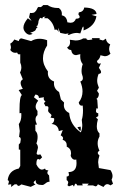

<svg xmlns="http://www.w3.org/2000/svg" viewBox="-20 -742 484 768"><path d="M394 5.9 371.6 -4.9Q367.7 3.4 361.8 3.4L351.6 -0.5H329.1L335 -7.3H308.6L311 -0.5H289.1Q286.1 -7.3 282.7 -7.3Q279.3 -7.3 275.9 4.4L271 -2.4L255.9 3.4L250 -1L252.9 -11.2Q252.9 -18.1 246.6 -21.5V-36.1Q255.9 -36.1 255.9 -43.5L253.9 -53.7Q286.1 -53.7 286.1 -89.4L285.2 -104L279.8 -103Q269 -103 262.7 -118.2L264.2 -128.9Q264.2 -147.5 246.6 -155.8L247.1 -160.2Q247.1 -177.2 230.5 -183.1L232.4 -189Q232.4 -195.3 222.7 -200.7L231 -221.7L215.3 -217.8Q212.4 -243.7 186 -246.1Q196.8 -252 196.8 -264.2L196.3 -269L182.1 -271.5L186 -280.3Q186 -283.7 179.2 -289.1Q172.4 -294.4 172.4 -299.8L173.8 -310.5Q173.8 -317.4 166.5 -317.4L162.1 -316.9L155.8 -329.6L162.1 -336.4Q154.8 -340.8 154.8 -347.7L155.8 -353L135.7 -350.1Q135.7 -362.8 121.6 -363.8L115.7 -353L132.8 -339.4Q122.6 -326.2 122.6 -315.4Q122.6 -306.2 129.9 -298.3V-281.7Q122.1 -275.4 122.1 -264.6Q122.1 -255.9 127.9 -243.7L121.1 -243.2L121.6 -218.8Q130.4 -210.4 130.4 -194.8Q130.4 -180.2 125.5 -168.5Q131.8 -160.6 131.8 -150.9L126.5 -128.9Q126.5 -123 133.8 -123L141.6 -124.5L148.4 -112.8L139.2 -103.5L132.8 -106Q125.5 -106 125.5 -84.5Q135.7 -63.5 147.9 -63.5Q153.3 -63.5 160.2 -67.9Q160.6 -60.5 173.8 -60.5Q169.4 -56.2 169.4 -51.3Q169.4 -45.9 176.3 -40.5L178.2 -15.1Q169.4 -15.1 162.1 -8.5Q154.8 -2 148.9 -2Q123 -2 123 -17.1L123.5 -21.5Q114.7 -16.1 114.7 -11.7Q114.7 -7.8 122.1 -4.4L103 5.4L65.4 -4.4Q58.6 1.5 54.7 1.5Q49.8 1.5 47.9 -4.4L39.1 -4.9L24.4 5.9L24.9 -4.9L12.2 -3.4L15.6 -14.2Q15.6 -19.5 10.7 -21.5Q15.6 -60.1 55.2 -67.9L61 -78.1V-143.1L55.2 -144V-164.1L61 -170.4L63 -183.6Q63 -193.8 56.2 -193.8L59.1 -217.8L55.2 -245.6Q65.4 -259.3 65.4 -281.2L64.9 -290L58.1 -289.1V-303.7Q58.1 -355.5 67.4 -361.8L54.7 -381.8L71.3 -386.7Q62.5 -400.4 62.5 -410.6Q62.5 -419.4 71.3 -424.8L60.1 -452.1Q65.4 -461.9 65.4 -472.7Q65.4 -481.9 61 -491.7V-525.4L56.6 -524.4Q50.8 -524.4 48.8 -531.7L41 -530.8Q29.3 -530.8 21 -542Q23.9 -546.9 23.9 -553.7L21 -567.4Q30.8 -572.8 37.1 -584L55.2 -577.6Q57.1 -588.4 65.9 -588.4L104.5 -577.6Q119.6 -586.9 138.2 -586.9Q152.8 -586.9 168.5 -581.1V-560.1Q151.9 -534.7 151.9 -508.8Q151.9 -481.9 171.9 -456.1L171.4 -450.2Q171.4 -425.3 196.3 -416L195.8 -408.7Q195.8 -386.2 216.3 -374L223.6 -344.2L236.3 -332L235.4 -321.8Q235.4 -300.3 256.8 -290Q260.3 -242.7 303.2 -212.4Q309.1 -225.6 309.1 -242.2L307.1 -262.7Q312 -276.9 312 -301.3L311 -319.8L307.1 -319.3Q297.4 -319.3 294.9 -332Q310.1 -351.6 310.1 -376.5Q310.1 -394.5 301.3 -416Q311.5 -419.4 311.5 -429.2Q311.5 -435.1 308.8 -441.9Q306.2 -448.7 306.2 -457Q306.2 -472.7 311 -485.4Q300.8 -497.6 300.8 -516.6L301.3 -525.4L284.7 -521.5Q268.1 -521.5 264.6 -542Q252.9 -542 248.5 -552.7Q260.3 -557.6 260.3 -573.2L259.3 -583L282.2 -580.1Q300.3 -580.1 313 -588.4H325.2Q325.7 -582 335 -582L349.6 -584L347.2 -589.4H378.9L377.9 -584L392.1 -580.1L403.8 -587.4Q405.3 -571.3 420.9 -564.5Q416.5 -555.7 416.5 -546.9Q416.5 -537.1 421.9 -527.3Q411.6 -517.1 398.9 -517.1L381.8 -521Q380.4 -507.8 367.7 -498Q369.6 -487.3 377.9 -487.3L383.8 -488.8L375.5 -470.7Q384.3 -459.5 384.3 -453.6Q384.3 -447.3 374.5 -446.3Q368.7 -432.1 368.7 -418.5Q368.7 -407.7 375.5 -391.1L368.2 -378.9L375.5 -367.7Q375.5 -352.1 365.7 -346.7L369.1 -342.8L371.6 -307.6L365.7 -309.1L363.8 -298.3Q363.8 -289.6 373 -289.1V-277.8L363.8 -271.5L371.6 -265.1Q367.2 -249 367.2 -236.8Q367.2 -217.8 377.9 -208.5V-195.8Q370.6 -183.1 370.6 -168.9Q370.6 -154.3 377.9 -139.2Q371.1 -135.3 371.1 -130.4Q371.1 -125.5 377.9 -120.1Q372.6 -104 372.6 -93.3L375.5 -69.8L421.9 -61.5Q430.2 -48.8 430.2 -37.6Q430.2 -30.3 426.3 -23.4L432.1 -6.8L421.9 -0.5Q415.5 -5.4 409.2 -5.4Q400.9 -5.4 394 5.9ZM301.3 -218.8Q297.4 -218.8 289.6 -233.4L302.7 -235.4L303.2 -225.6Q303.2 -218.8 301.3 -218.8ZM152.8 -721.7H170.4Q186.5 -710 211.4 -710H215.3Q227.5 -701.2 227.5 -687L227.1 -680.7Q246.6 -677.2 249.5 -652.8L261.7 -650.9Q277.8 -650.9 283.7 -667Q298.8 -667.5 298.8 -674.3Q298.8 -677.7 293.5 -684.6L295.4 -692.4Q314 -694.8 316.9 -711.9Q364.3 -710.9 366.2 -686L346.2 -682.6L365.7 -676.8Q358.9 -636.7 314 -620.1L314.5 -628.4Q314.5 -635.7 312.5 -635.7Q310.1 -635.7 301.3 -608.4L288.1 -610.4Q272.5 -610.4 256.3 -602.5H250.5L254.4 -608.4L241.2 -606.4L221.2 -610.4L212.4 -630.9L214.4 -613.3Q209.5 -624 203.6 -624L198.7 -622.1Q193.4 -652.3 170.4 -668.9L155.8 -669.4L162.1 -675.8L151.9 -673.8L148.9 -668L141.1 -670.9Q133.3 -661.6 133.3 -649.9L129.9 -639.2L124.5 -637.7L130.4 -633.3L124 -627Q124 -616.7 100.6 -611.3L110.8 -606.9Q104 -603 98.6 -603Q95.2 -603 90.8 -605.2Q86.4 -607.4 82.8 -611.3Q79.1 -615.2 76.4 -620.4Q73.7 -625.5 73.7 -631.8Q73.7 -647.5 91.3 -668.9L106.4 -658.2L96.2 -672.9L100.1 -690.4L106 -689.9Q114.7 -689.9 119.1 -693.8Q123.5 -697.8 126 -702.1Q128.4 -706.5 130.1 -710.4Q131.8 -714.4 135.7 -714.4L140.6 -713.4Q146 -713.4 152.8 -721.7Z"/></svg>

Font: Truetypewriter PolyglOTT
Style: Regular
Weight: 400
Designer: Sergey Beatoff a.k.a. Sam_T
Version: Version 3.76